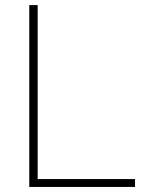

<svg xmlns="http://www.w3.org/2000/svg" viewBox="-20 -739 567 759"><path d="M128.9 -31.2H513.7V0H95.7V-718.8H128.9Z"/></svg>

Font: Min Sans VF VF
Style: Regular
Weight: 400
Designer: Jinseong-Kim, NotoSansCJK, Nunito
Foundry: Jinseong-Kim
Version: Version 1.420;Glyphs 3.1.2 (3151)